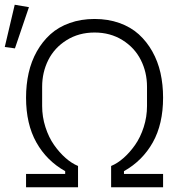

<svg xmlns="http://www.w3.org/2000/svg" viewBox="-44 -790 773 810"><path d="M19 -585.9 -23.9 -591.8 18.1 -770 78.1 -759.8ZM65.9 0V-56.2H231V-67.9Q152.8 -111.8 109.4 -189.2Q65.9 -266.6 65.9 -377.9Q65.9 -433.1 76.9 -482.2Q87.9 -531.2 111.3 -573Q134.8 -614.7 168.5 -645.3Q202.1 -675.8 250 -692.9Q297.9 -710 355 -710Q412.1 -710 460 -692.9Q507.8 -675.8 541.5 -645.3Q575.2 -614.7 598.6 -573Q622.1 -531.2 633.1 -482.2Q644 -433.1 644 -377.9Q644 -266.6 600.6 -189.2Q557.1 -111.8 479 -67.9V-56.2H644V0H424.8V-89.8Q451.2 -100.6 477.3 -123.5Q503.4 -146.5 525.9 -178.5Q548.3 -210.4 562.3 -253.7Q576.2 -296.9 576.2 -342.8V-423.8Q576.2 -485.4 550 -537.1Q523.9 -588.9 472.7 -620.8Q421.4 -652.8 355 -652.8Q288.6 -652.8 237.3 -620.8Q186 -588.9 159.9 -537.1Q133.8 -485.4 133.8 -423.8V-342.8Q133.8 -296.9 147.7 -253.7Q161.6 -210.4 184.1 -178.5Q206.5 -146.5 232.7 -123.5Q258.8 -100.6 285.2 -89.8V0Z"/></svg>

Font: Anuphan Light
Style: Regular
Weight: 300
Designer: Mike Abbink, Paul van der Laan, Pieter van Rosmalen, Mint Tantisuwanna
Foundry: Bold Monday; Cadson Demak
Version: Version 3.002;hotconv 1.0.109;makeotfexe 2.5.65596